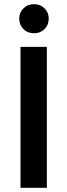

<svg xmlns="http://www.w3.org/2000/svg" viewBox="-20 -898 322 918"><path d="M78 0V-674H204V0ZM72 -809Q72 -838 92 -858Q112 -878 143 -878Q173 -878 193 -858Q213 -838 213 -809Q213 -779 193 -759Q173 -739 143 -739Q112 -739 92 -759Q72 -779 72 -809Z"/></svg>

Font: Hind SemiBold
Style: Regular
Weight: 600
Designer: Manushi Parikh, Satya Rajpurohit
Foundry: Indian Type Foundry
Version: Version 2.001;PS 1.0;hotconv 1.0.79;makeotf.lib2.5.61930; tt